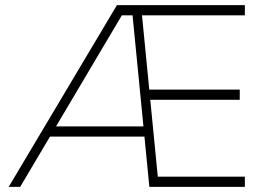

<svg xmlns="http://www.w3.org/2000/svg" viewBox="-20 -732 1036 752"><path d="M14 0 438 -712H939V-672H437L462 -680L59 0ZM148 -197 160 -237H567L573 -197ZM565 0 497 -694H534L598 -40H939V0ZM563 -341V-381H919V-341Z"/></svg>

Font: Muli ExtraLight
Style: Regular
Weight: 250
Designer: Vernon Adams
Foundry: Vernon Adams
Version: Version 2.100; ttfautohint (v1.8.1.43-b0c9)